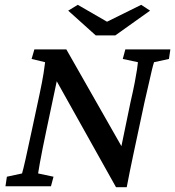

<svg xmlns="http://www.w3.org/2000/svg" viewBox="-20 -780 733 804"><path d="M484.4 -148.4 526.4 -351.6Q538.1 -402.3 544.4 -435.5Q550.8 -468.8 553.7 -488.8Q556.6 -508.8 557.6 -519.5L494.1 -533.2L504.9 -573.2H693.4L687.5 -533.2L625 -519.5Q621.1 -507.8 616.2 -487.3Q611.3 -466.8 604 -434.1Q596.7 -401.4 585 -351.6L538.1 -131.8Q530.3 -96.7 523.9 -63.5Q517.6 -30.3 510.7 3.9H465.8L199.2 -472.7H224.6L173.8 -232.4Q166 -195.3 158.7 -159.2Q151.4 -123 146.5 -95.2Q141.6 -67.4 139.6 -53.7L204.1 -40L193.4 0H2.9L8.8 -40L72.3 -53.7Q77.1 -69.3 87.4 -115.2Q97.7 -161.1 113.3 -234.4L145.5 -384.8Q157.2 -439.5 162.6 -474.1Q168 -508.8 168.9 -519.5L112.3 -533.2L124 -573.2H257.8L499 -149.4ZM265.6 -735.4 305.7 -759.8 456.1 -672.9H395.5L571.3 -759.8L608.4 -735.4L462.9 -631.8H380.9Z"/></svg>

Font: Crimson Pro Medium
Style: Italic
Weight: 500
Italic angle: -12°
Designer: Jacques Le Bailly
Foundry: Baron von Fonthausen
Version: Version 1.003